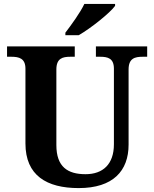

<svg xmlns="http://www.w3.org/2000/svg" viewBox="-20 -951 787 981"><path d="M314 -784V-771H382C445 -807 543 -886 568 -921V-931H411C390 -886 343 -822 314 -784ZM382 10C558 10 637 -78 637 -212V-596C637 -653 669 -661 709 -661H732V-714H470V-661H492C531 -661 562 -653 562 -600V-214C562 -112 506 -61 417 -61C326 -61 268 -98 268 -210V-596C268 -653 300 -661 339 -661H362V-714H16V-661H38C77 -661 110 -653 110 -600V-218C110 -54 219 10 382 10Z"/></svg>

Font: Noto Serif Malayalam
Style: Bold
Weight: 700
Designer: Indian type Foundry, Jelle Bosma, Monotype Design Team
Foundry: Monotype Imaging Inc.
Version: Version 2.104